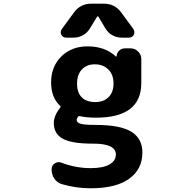

<svg xmlns="http://www.w3.org/2000/svg" viewBox="-20 -806 1040 1033"><path d="M394.5 -356.4Q394.5 -307.6 419.9 -282.2Q445.3 -256.8 493.2 -256.8Q537.1 -256.8 564 -283.2Q590.8 -309.6 590.8 -356.4Q590.8 -405.3 562.5 -432.6Q534.2 -460 490.2 -460Q446.3 -460 420.4 -432.1Q394.5 -404.3 394.5 -356.4ZM746.1 14.6Q746.1 104.5 674.8 155.8Q603.5 207 467.8 207Q387.7 207 312.5 184.6Q287.1 176.8 272.5 155.3Q257.8 133.8 257.8 107.4V103.5Q257.8 84 274.4 73.2Q285.2 66.4 295.9 66.4Q302.7 66.4 310.5 69.3Q387.7 98.6 467.8 98.6Q535.2 98.6 569.3 78.6Q603.5 58.6 603.5 25.4Q603.5 -33.2 481.4 -33.2Q479.5 -33.2 477.5 -33.2Q364.3 -33.2 316.9 -60.1Q269.5 -86.9 269.5 -143.6Q269.5 -183.6 303.7 -226.6Q308.6 -232.4 302.7 -237.3Q254.9 -282.2 254.9 -362.3Q254.9 -448.2 310.1 -502.4Q365.2 -556.6 451.2 -556.6Q544.9 -556.6 603.5 -502Q604.5 -501 606 -501.5Q607.4 -502 607.4 -503.9Q608.4 -521.5 621.1 -533.7Q633.8 -545.9 652.3 -545.9H682.6Q706.1 -545.9 723.1 -528.8Q740.2 -511.7 740.2 -488.3V-359.4Q740.2 -172.9 497.1 -172.9Q447.3 -172.9 411.1 -180.7Q403.3 -182.6 399.4 -177.7Q392.6 -168.9 392.6 -160.2Q392.6 -147.5 412.6 -140.6Q432.6 -133.8 497.1 -133.8Q627 -133.8 686.5 -97.2Q746.1 -60.5 746.1 14.6ZM509.8 -715.8Q508.8 -717.8 505.9 -717.8Q502.9 -717.8 502 -715.8L463.9 -653.3Q450.2 -629.9 426.8 -616.7Q403.3 -603.5 377 -603.5H335.9Q318.4 -603.5 309.6 -619.1Q306.6 -626 306.6 -632.8Q306.6 -641.6 312.5 -649.4L378.9 -740.2Q413.1 -786.1 470.7 -786.1H540Q597.7 -786.1 631.8 -739.3L697.3 -650.4Q703.1 -641.6 703.1 -632.8Q703.1 -626 700.2 -619.1Q691.4 -603.5 673.8 -603.5H633.8Q607.4 -603.5 584 -616.7Q560.5 -629.9 546.9 -653.3Z"/></svg>

Font: Gen Jyuu Gothic Monospace Bold
Style: Bold
Weight: 700
Designer: [Source Han Sans]
Ryoko NISHIZUKA  (kana & ideographs); Paul D. Hunt (Latin, Greek & Cyrillic); Wenlong ZHANG  (bopomofo
Version: Version 1.002.20150607